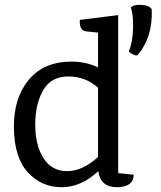

<svg xmlns="http://www.w3.org/2000/svg" viewBox="-20 -766 672 801"><path d="M613 -727Q618 -611 554 -536Q548 -532 533 -540Q518 -548 518 -553Q533 -589 535 -646Q537 -703 526 -735Q539 -748 572 -745.5Q605 -743 613 -727ZM538 -37Q536 15 467.5 15Q399 15 390 -52Q319 15 236.5 15Q154 15 97 -46Q40 -107 38 -231Q36 -355 99 -432Q162 -509 279 -509Q338 -509 389 -485V-630L340 -635Q310 -638 313 -683L473 -703V-44ZM389 -111V-400Q337 -447 265 -447Q193 -447 160 -389.5Q127 -332 127 -246Q127 -160 161.5 -106Q196 -52 260 -52Q324 -52 389 -111Z"/></svg>

Font: Karma Medium
Style: Regular
Weight: 500
Designer: Joana Correia
Foundry: Indian Type Foundry
Version: Version 1.202;PS 1.0;hotconv 1.0.78;makeotf.lib2.5.61930; tt